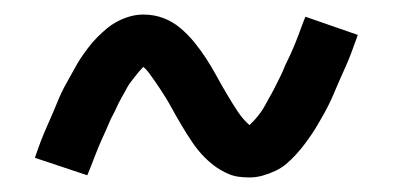

<svg xmlns="http://www.w3.org/2000/svg" viewBox="-20 -429 540 264"><path d="M323 -185Q315 -185 308 -186Q301 -187 295 -189.5Q289 -192 283 -195.5Q277 -199 271.5 -203.5Q266 -208 261.5 -212.5Q257 -217 252.5 -222.5Q248 -228 244 -234Q240 -240 236.5 -245.5Q233 -251 229.5 -257Q226 -263 222.5 -269Q219 -275 215.5 -281.5Q212 -288 208 -294.5Q204 -301 200 -307Q196 -313 192.5 -318Q189 -323 185 -328.5Q181 -334 177 -337Q174 -334 171.5 -331Q169 -328 165 -323Q161 -318 158.5 -314.5Q156 -311 154.5 -308Q153 -305 151 -301.5Q149 -298 147 -294.5Q145 -291 143 -287Q141 -283 139 -278.5Q137 -274 134.5 -269.5Q132 -265 130 -260Q128 -255 125.5 -249.5Q123 -244 120.5 -238.5Q118 -233 115.5 -227Q113 -221 110.5 -214.5Q108 -208 105.5 -201.5Q103 -195 100 -188L28 -212Q32 -224 36 -234.5Q40 -245 44.5 -255Q49 -265 53 -274.5Q57 -284 60.5 -292.5Q64 -301 68 -308.5Q72 -316 76 -323Q80 -330 83.5 -336.5Q87 -343 91 -349Q95 -355 101 -363Q107 -371 113.5 -377.5Q120 -384 126.5 -389.5Q133 -395 141.5 -399.5Q150 -404 159 -406.5Q168 -409 177 -409Q192 -409 205 -404Q218 -399 228.5 -390Q239 -381 247.5 -370.5Q256 -360 263.5 -348.5Q271 -337 277.5 -325Q284 -313 292 -299.5Q300 -286 307 -275.5Q314 -265 323 -257Q326 -260 328.5 -262.5Q331 -265 335 -270Q339 -275 341.5 -279Q344 -283 345.5 -286Q347 -289 349 -292.5Q351 -296 353 -299.5Q355 -303 357 -307Q359 -311 361 -315Q363 -319 365.5 -324Q368 -329 370 -334Q372 -339 374.5 -344Q377 -349 379.5 -354.5Q382 -360 384.5 -366Q387 -372 389.5 -378.5Q392 -385 394.5 -392Q397 -399 400 -406L472 -381Q468 -370 464 -359Q460 -348 455.5 -338Q451 -328 447 -319Q443 -310 439.5 -301.5Q436 -293 432 -285Q428 -277 424 -270Q420 -263 416.5 -257Q413 -251 409 -245Q405 -239 399 -231Q393 -223 386.5 -216Q380 -209 373.5 -203.5Q367 -198 358.5 -194Q350 -190 341 -187.5Q332 -185 323 -185Z"/></svg>

Font: Iosevka Web
Style: Regular
Weight: 400
Monospace: yes
Designer: Belleve Invis
Foundry: Belleve Invis
Version: Version 28.0.3; ttfautohint (v1.8.3)